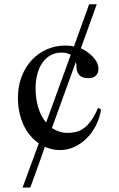

<svg xmlns="http://www.w3.org/2000/svg" viewBox="-20 -667 540 872"><path d="M439 -169.9Q432.6 -129.4 414.8 -95.5Q397 -61.5 371.8 -37.1Q346.7 -12.7 315.9 1Q285.2 14.6 252.4 14.6Q233.9 14.6 216.8 10.7Q199.7 6.8 183.6 0Q179.7 11.2 176 22Q172.4 32.7 168.5 43.9Q164.6 55.2 160.2 67.1Q155.8 79.1 150.9 92.8L117.7 184.6H82.5L156.2 -15.6Q135.3 -30.3 117.7 -51Q100.1 -71.8 87.6 -97.9Q75.2 -124 68.4 -155.5Q61.5 -187 61.5 -223.1Q61.5 -276.4 78.6 -320.1Q95.7 -363.8 124.8 -394.8Q153.8 -425.8 192.6 -442.9Q231.4 -460 275.4 -460Q286.1 -460 296.1 -459.2Q306.2 -458.5 315.9 -456.1L384.8 -647.5H419.4L347.2 -447.3Q357.4 -443.4 366.5 -437.7Q375.5 -432.1 383.8 -425.3Q405.3 -408.2 416.3 -390.4Q427.2 -372.6 427.2 -353.5Q427.2 -336.4 416 -324.2Q404.8 -312 381.3 -312Q374 -312 364.7 -313.5Q355.5 -314.9 346.9 -320.6Q338.4 -326.2 332.8 -337.6Q327.1 -349.1 327.1 -369.1Q327.1 -377.9 324.2 -384.8L215.8 -85.4Q231 -75.7 248.5 -69.6Q266.1 -63.5 286.6 -63.5Q307.1 -63.5 325.9 -68.1Q344.7 -72.8 361.8 -85.4Q378.9 -98.1 394.8 -120.4Q410.6 -142.6 425.3 -177.2ZM301.3 -418Q293 -422.9 283 -425.5Q272.9 -428.2 258.8 -428.2Q231 -428.2 209.2 -415.8Q187.5 -403.3 172.4 -381.6Q157.2 -359.9 149.4 -330.1Q141.6 -300.3 141.6 -265.6Q141.6 -220.2 153.6 -179.4Q165.5 -138.7 189.5 -110.8Z"/></svg>

Font: Tai Heritage Pro
Style: Regular
Weight: 400
Designer: Faah Baccam, Walt Agee, Victor Gaultney, Annie Olsen
Foundry: SIL International
Version: Version 2.600